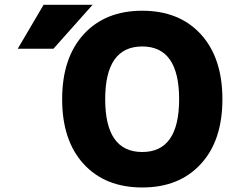

<svg xmlns="http://www.w3.org/2000/svg" viewBox="-20 -788 1040 819"><path d="M836.9 -88.9Q745.1 11.7 586.9 11.7Q428.7 11.7 336.9 -88.4Q245.1 -188.5 245.1 -364.7Q245.1 -541 336.9 -641.6Q428.7 -742.2 586.9 -742.2Q745.1 -742.2 836.9 -641.6Q928.7 -541 928.7 -364.7Q928.7 -188.5 836.9 -88.9ZM166 -767.6H375L208 -580.1H55.7ZM586.9 -589.8Q428.7 -589.8 428.7 -364.7Q428.7 -139.6 586.9 -139.6Q744.1 -139.6 744.1 -364.7Q744.1 -589.8 586.9 -589.8Z"/></svg>

Font: GenEi Gothic M Heavy
Style: Regular
Weight: 800
Designer: o_tamon (Modified); [Source Han Sans]
Ryoko NISHIZUKA  (kana & ideographs); Paul D. Hunt (Latin, Greek & Cyrillic); Wenl
Version: Version 1.1a;Original Version 1.004